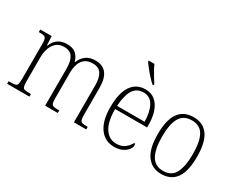

<svg xmlns="http://www.w3.org/2000/svg" viewBox="-102 -1187 1988 1619"><g transform="rotate(30 892.0 -378.0)"><path d="M32 0V-25H49Q81 -25 96.5 -29Q112 -33 116.5 -49Q121 -65 121 -99V-436Q121 -470 116 -486Q111 -502 97 -506.5Q83 -511 55 -511H45V-536H156L161 -448H165Q185 -498 220.5 -520.5Q256 -543 304 -543Q361 -543 391 -516.5Q421 -490 433 -445H437Q455 -491 490.5 -517Q526 -543 581 -543Q724 -543 724 -359V-97Q724 -64 729 -48.5Q734 -33 749.5 -29Q765 -25 796 -25H802V0H682V-361Q682 -432 657 -471Q632 -510 573 -510Q526 -510 497.5 -488Q469 -466 456.5 -428.5Q444 -391 444 -345V-99Q444 -64 449 -48.5Q454 -33 469.5 -29Q485 -25 516 -25H525V0H402V-361Q402 -434 377.5 -472Q353 -510 293 -510Q248 -510 219 -485Q190 -460 176.5 -419Q163 -378 163 -331V-98Q163 -64 168 -48.5Q173 -33 189 -29Q205 -25 237 -25H249V0Z M1076 10Q988 10 936 -61Q884 -132 884 -262Q884 -404 932 -473.5Q980 -543 1068 -543Q1148 -543 1193 -477Q1238 -411 1238 -294V-271H927Q927 -146 968.5 -84Q1010 -22 1080 -22Q1131 -22 1163 -47.5Q1195 -73 1211 -106Q1222 -100 1222 -84Q1222 -66 1205.5 -44Q1189 -22 1156.5 -6Q1124 10 1076 10ZM1196 -302Q1195 -395 1163.5 -453.5Q1132 -512 1067 -512Q997 -512 965 -455.5Q933 -399 928 -302ZM1097 -606Q1077 -624 1051 -652.5Q1025 -681 1002 -710Q979 -739 968 -756V-766H1024Q1033 -744 1048 -717Q1063 -690 1079 -664Q1095 -638 1108 -619V-606Z M1535 10Q1446 10 1395 -58Q1344 -126 1344 -267Q1344 -407 1392.5 -475Q1441 -543 1539 -543Q1630 -543 1678.5 -475.5Q1727 -408 1727 -267Q1727 -125 1678.5 -57.5Q1630 10 1535 10ZM1536 -21Q1619 -21 1652 -86Q1685 -151 1685 -267Q1685 -391 1650.5 -451.5Q1616 -512 1538 -512Q1456 -512 1421 -450.5Q1386 -389 1386 -267Q1386 -148 1421.5 -84.5Q1457 -21 1536 -21Z"/></g></svg>

Font: Noto Serif Georgian SemiCondensed ExtraLight
Style: Regular
Weight: 200
Width: 4
Designer: Monotype Design Team, Akaki Razmadze
Foundry: Google LLC
Version: Version 2.003; ttfautohint (v1.8.4.7-5d5b)